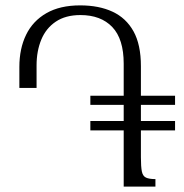

<svg xmlns="http://www.w3.org/2000/svg" viewBox="-20 -694 686 714"><path d="M52 -367V-445Q52 -513 77 -564.5Q102 -616 152.5 -645Q203 -674 278 -674Q348 -674 398.5 -650.5Q449 -627 476.5 -577.5Q504 -528 504 -448V-109Q504 -74 507.5 -56.5Q511 -39 523 -33.5Q535 -28 558 -28V0H440V-457Q440 -549 397.5 -593.5Q355 -638 279 -638Q224 -638 187.5 -613.5Q151 -589 133.5 -546.5Q116 -504 116 -451V-367ZM316 -304V-338H631V-304ZM316 -209V-244H631V-209Z"/></svg>

Font: Noto Serif Armenian Light
Style: Regular
Weight: 300
Version: Version 2.007